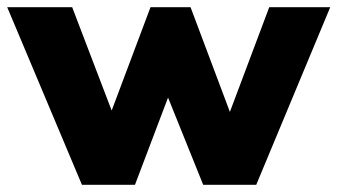

<svg xmlns="http://www.w3.org/2000/svg" viewBox="-34 -512 935 532"><path d="M193 0 -14 -492H166L286 -178H265L383 -492H494L612 -178H594L712 -492H881L676 0H529L394 -335H467L340 0Z"/></svg>

Font: Nunito Sans 12pt ExtraLight 12pt Black
Style: Regular
Weight: 900
Version: Version 3.101;gftools[0.9.27]